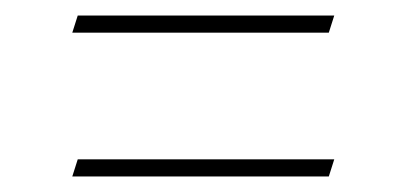

<svg xmlns="http://www.w3.org/2000/svg" viewBox="-20 -455 521 247"><path d="M73 -228 80 -250H410L403 -228ZM73 -413 80 -435H410L403 -413Z"/></svg>

Font: Libre Caslon Display
Style: Regular
Weight: 400
Designer: Pablo Impallari, Rodrigo Fuenzalida
Foundry: Pablo Impallari, Rodrigo Fuenzalida
Version: Version 1.002